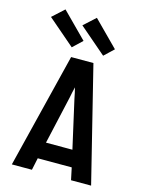

<svg xmlns="http://www.w3.org/2000/svg" viewBox="-134 -1001 819 1081"><g transform="rotate(15 275.0 -460.5)"><path d="M44 0 210 -670H340L506 0H389L374 -71H176L161 0ZM198 -168H352L289 -447Q286 -463 282.5 -479Q279 -495 275 -511Q271 -495 267.5 -479Q264 -463 261 -447ZM382 -724 225 -859 293 -921 437 -776ZM199 -724 42 -859 110 -921 254 -776Z"/></g></svg>

Font: Lode Term
Style: Bold
Weight: 700
Monospace: yes
Designer: Belleve Invis
Foundry: Belleve Invis
Version: Version 29.2.0